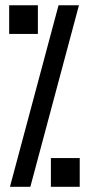

<svg xmlns="http://www.w3.org/2000/svg" viewBox="-20 -715 340 735"><path d="M18.1 0 204.1 -694.8H282.2L96.2 0ZM15.1 -585V-694.8H125V-585ZM174.8 0V-109.9H285.2V0Z"/></svg>

Font: Horta
Style: Regular
Weight: 600
Width: 3
Version: Version 0.11